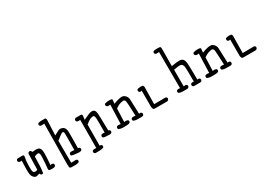

<svg xmlns="http://www.w3.org/2000/svg" viewBox="20 -1727 3960 2818"><g transform="rotate(-30 2000.0 -318.0)"><path d="M333 -299.3Q336.4 -299.8 338.1 -299.8Q339.8 -299.8 340.8 -299.8Q341.8 -299.8 343.5 -299.6Q345.2 -299.3 346.9 -299.1Q348.6 -298.8 350.1 -298.3Q351.6 -297.9 353 -297.1Q354.5 -296.4 356 -295.4Q370.6 -286.6 371.6 -261.2Q372.1 -250 372.1 -241.2Q372.1 -232.4 371.6 -224.6Q371.1 -181.6 365.7 -115.7Q362.8 -80.1 358.9 -51.3Q357.4 -38.6 357.4 -33.2Q357.4 -14.6 359.9 -10.3Q363.3 -4.9 377 -2.4Q383.8 -1 391.6 -0.5H436Q449.7 -0.5 468.3 -11.7L476.1 -27.8Q476.6 -29.8 476.6 -33.7Q476.6 -37.6 474.9 -43.5Q473.1 -49.3 469.2 -55.2Q452.6 -63.5 441.4 -63.5Q436 -63.5 432.1 -62L419.4 -55.7Q430.7 -195.8 430.7 -252.9Q430.7 -268.6 429.7 -278.8Q426.3 -326.7 408.7 -344.2Q392.6 -360.4 365.2 -362.8Q355.5 -363.8 344.2 -363.8Q321.3 -363.8 287.1 -359.4L275.9 -381.3L260.3 -389.2Q258.3 -389.6 254.4 -389.6Q250.5 -389.6 244.6 -387.9Q238.8 -386.2 233.4 -381.8Q225.6 -372.6 224.1 -359.9L218.3 -97.2L213.4 -94.7Q196.8 -87.9 182.1 -87.9Q163.6 -87.9 153.3 -97.7Q140.1 -111.3 139.2 -145.5Q138.7 -165.5 138.7 -184.8Q138.7 -204.1 138.9 -217Q139.2 -230 139.6 -237.1Q140.1 -244.1 140.4 -251Q140.6 -257.8 141.1 -264.2Q142.1 -277.8 143.1 -290Q146 -320.8 153.3 -356Q154.8 -360.8 154.8 -365.2Q154.8 -374 149.9 -378.9Q145 -383.8 134.3 -385.3H50.8L35.6 -377.4L27.8 -361.8Q27.3 -359.9 27.3 -358.4Q27.3 -344.2 35.2 -335.4Q49.8 -324.7 67.4 -324.7Q72.3 -324.7 77.1 -325.7L86.9 -327.1Q82.5 -223.1 82.5 -172.9Q82.5 -138.7 84.5 -121.1Q87.4 -90.3 92.8 -75.7Q101.1 -53.7 117.7 -37.6Q137.7 -18.6 152.3 -18.6Q168.5 -18.6 209.5 -31.2L216.3 -33.7L226.1 -11.7L241.7 -4.4Q243.7 -3.9 245.1 -3.9Q257.8 -3.9 266.6 -10.3Q277.8 -73.7 279.8 -139.6L283.7 -280.3L287.1 -282.7Q302.2 -294.9 333 -299.3Z M638.2 48.8Q638.2 82.5 641.1 102.5Q642.1 109.9 646 113.8Q654.3 122.1 673.8 122.6H741.7Q772.9 122.6 799.3 110.8L807.1 95.2Q807.6 93.3 807.6 90.8Q807.6 88.4 806.6 84.5Q805.7 76.2 800.3 69.3L784.2 61L700.7 63L698.7 -309.6Q767.1 -364.3 791.5 -379.9Q798.3 -384.3 803.2 -386.2Q807.6 -388.2 810.8 -388.2Q814 -388.2 815.4 -387.7Q830.6 -386.2 834.5 -364.7Q835.9 -354.5 835.9 -290Q835.9 -225.6 833.5 -75.2Q807.6 -79.1 793 -79.1Q768.6 -79.1 755.4 -71.3L747.6 -55.2Q747.1 -52.2 747.1 -48.3Q747.1 -37.6 753.9 -29.3Q779.3 -19 809.6 -17.1Q839.8 -15.1 871.1 -11.2Q877 -10.3 883.3 -10.3Q902.8 -10.3 920.4 -20.5L928.2 -36.6Q928.7 -38.6 928.7 -40Q928.7 -54.2 920.9 -63.5Q911.6 -70.8 901.4 -70.8H893.1Q895.5 -225.6 895.5 -278.3Q895.5 -331.1 895 -346.7Q893.1 -397.5 873.5 -420.9Q858.4 -439 831.1 -446.8Q819.8 -449.7 809.1 -449.7Q791 -449.7 773.9 -440.9L698.2 -400.9Q709 -656.7 709 -657.2Q709 -677.7 701.2 -686Q696.3 -690.4 687.5 -690.9H625Q597.2 -690.9 572.3 -681.2L564.9 -665.5Q564.5 -663.6 564.5 -662.1Q564.5 -647.9 572.3 -638.7Q581.5 -631.3 594.2 -629.4L645 -631.8Z M1326.7 -16.1H1340.8Q1362.8 -16.1 1385.7 -13.2Q1391.1 -12.2 1395 -12.2Q1398.9 -12.2 1404.1 -12.7Q1409.2 -13.2 1416.3 -15.6Q1423.3 -18.1 1430.2 -22.5L1438 -38.6Q1438.5 -40.5 1438.5 -42Q1438.5 -56.2 1431.2 -66.9L1408.7 -77.6L1403.8 -296.4Q1402.8 -338.4 1399.9 -370.1Q1396.5 -408.2 1379.4 -425.3Q1365.2 -439.9 1338.6 -439.9Q1312 -439.9 1280.3 -425.8Q1241.7 -409.7 1186.5 -383.3L1189 -398.9Q1194.8 -432.1 1194.8 -450.7Q1194.8 -457.5 1194.1 -461.7Q1193.4 -465.8 1190.9 -468.8Q1185.1 -474.6 1168 -475.1H1085.9L1070.8 -467.3L1063 -451.7Q1062.5 -449.7 1062.5 -447Q1062.5 -444.3 1063.5 -440.4Q1064.5 -431.2 1070.3 -423.3Q1085 -414.1 1103.5 -414.1Q1111.3 -414.1 1119.6 -415.5L1129.4 -417L1127.4 60.5L1117.7 59.1Q1108.4 57.6 1101.6 57.6Q1080.6 57.6 1064.9 66.4L1057.1 82.5Q1056.6 84.5 1056.6 88.4Q1056.6 92.3 1058.3 98.1Q1060.1 104 1064.5 109.4Q1073.7 117.2 1086.4 118.7Q1123 118.7 1156.5 117.7Q1189.9 116.7 1218.8 105L1226.1 89.4Q1226.6 87.4 1226.6 85.4Q1226.6 83.5 1226.3 80.6Q1226.1 77.6 1225.1 74.2Q1223.1 67.9 1218.8 62.5Q1209.5 55.2 1195.3 55.2H1187L1189 -301.8L1191.9 -304.2Q1239.7 -344.2 1268.6 -356.4Q1295.9 -367.7 1314.9 -367.7Q1316.4 -367.7 1318.4 -367.7Q1326.2 -367.2 1332.5 -361.3Q1344.7 -349.1 1346.2 -311Q1347.7 -278.8 1347.7 -211.4Q1347.7 -144 1347.2 -75.2L1337.4 -76.7Q1329.1 -78.1 1321.3 -78.1Q1302.7 -78.1 1288.6 -69.3L1280.8 -53.2Q1280.3 -51.3 1280.3 -47.4Q1280.3 -43.5 1282 -37.8Q1283.7 -32.2 1287.6 -26.9Q1305.2 -16.1 1326.7 -16.1Z M1971.7 -31.7Q1971.7 -46.4 1963.9 -55.7Q1954.1 -64 1940.9 -64Q1936.5 -64 1932.1 -63L1922.9 -61.5Q1914.6 -272 1913.6 -310.5Q1912.6 -349.6 1881.8 -380.4Q1860.8 -401.4 1837.9 -403.8Q1831.1 -404.8 1823.7 -404.8Q1801.3 -404.8 1773.9 -397.9Q1736.8 -389.6 1696.3 -374L1683.1 -369.1L1685.1 -382.8Q1689.5 -413.1 1689.5 -430.2Q1689.5 -435.5 1689.2 -438.2Q1689 -440.9 1687.5 -442.4Q1684.6 -445.3 1675.3 -448.2Q1662.6 -451.7 1636.7 -451.7Q1598.1 -451.7 1562.5 -439.5L1555.2 -424.3Q1554.7 -422.9 1554.7 -421.4Q1554.7 -407.2 1564 -396.5L1585.4 -386.2L1624 -388.7L1613.3 -64.9L1604 -66.9Q1591.8 -69.3 1581.1 -69.3Q1561.5 -69.3 1547.4 -61.5L1539.6 -45.4Q1539.1 -43.5 1539.1 -41.5Q1539.1 -27.3 1546.4 -18.6Q1579.1 -3.4 1612.3 -3.4Q1614.3 -3.4 1634.3 -3.9Q1654.3 -4.4 1683.8 -4.4Q1713.4 -4.4 1735.8 -16.1L1743.7 -31.7Q1744.1 -33.7 1744.1 -37.8Q1744.1 -42 1742.4 -47.9Q1740.7 -53.7 1736.8 -59.1Q1720.7 -68.4 1700.2 -68.4Q1691.9 -68.4 1683.1 -66.9L1672.9 -65.4L1681.2 -290.5Q1702.6 -305.7 1719.7 -315.2Q1736.8 -324.7 1750 -329.3Q1763.2 -334 1772.9 -336.4Q1792 -341.8 1808.1 -343.8Q1811 -344.2 1814 -344.2Q1834 -344.2 1843.3 -327.6Q1845.7 -324.2 1847.7 -318.8Q1855 -297.4 1863.3 -63.5L1853.5 -64.9Q1840.8 -66.9 1830.6 -66.9Q1809.1 -66.9 1796.4 -59.6L1788.6 -43.5Q1788.1 -41.5 1788.1 -39.6Q1788.1 -25.4 1795.4 -16.6Q1826.2 -2.4 1862.3 -2.4H1939.9Q1952.1 -3.9 1963.4 -11.2L1971.2 -27.8Q1971.7 -29.8 1971.7 -31.7Z M2158.2 -12.2H2367.7Q2381.8 -13.7 2392.6 -22.9L2400.9 -40Q2401.4 -42 2401.4 -43.9Q2401.4 -57.6 2394 -66.4L2377.9 -74.7L2185.1 -72.8L2189 -345.2Q2189.5 -350.1 2189.5 -355Q2189.5 -384.3 2171.9 -391.6Q2169.4 -392.6 2166.5 -393.1Q2153.3 -394.5 2146 -394.5Q2124 -394.5 2109.4 -392.1Q2094.7 -389.6 2082 -384.8L2074.7 -369.6Q2074.2 -367.7 2074.2 -366.2Q2074.2 -351.6 2082 -340.8Q2093.3 -332.5 2106.9 -332.5Q2111.3 -332.5 2115.7 -333.5L2125.5 -335V-56.2Q2128.9 -30.3 2139.6 -19.5Q2147 -12.2 2158.2 -12.2Z M2961.9 -39.1Q2961.9 -53.2 2954.1 -62.5Q2943.4 -70.3 2928.7 -70.3Q2926.3 -70.3 2914.6 -68.8Q2912.6 -305.2 2907.7 -350.6Q2902.3 -400.4 2880.9 -421.9Q2860.8 -442.4 2821.5 -442.4Q2782.2 -442.4 2698.7 -428.2L2689 -426.8L2690.9 -722.7Q2690.9 -744.1 2683.1 -752Q2678.7 -756.3 2670.9 -756.8Q2644 -759.3 2615.7 -759.3Q2587.4 -759.3 2564.5 -749.5L2557.1 -733.9Q2556.6 -731.9 2556.6 -730.5Q2556.6 -716.3 2564.5 -707Q2573.7 -699.7 2586.4 -697.8L2629.4 -700.2L2631.3 -85.9L2621.6 -87.4Q2613.8 -88.9 2606.9 -88.9Q2589.8 -88.9 2576.7 -80.6L2568.8 -64Q2568.4 -62 2568.4 -60.5Q2568.4 -46.9 2575.7 -38.1Q2604.5 -23.9 2640.6 -23.9H2718.3Q2730.5 -25.4 2741.7 -33.2L2750.5 -49.3Q2751 -50.8 2751 -52.7Q2751 -66.4 2742.7 -77.6L2727.1 -85.4L2690.9 -83V-363.3L2697.3 -364.7Q2757.3 -377.4 2789.1 -377.4Q2816.4 -377.4 2826.7 -367.7Q2846.7 -348.6 2850.8 -317.6Q2855 -286.6 2855 -78.1V-68.4L2845.7 -69.8Q2839.8 -70.8 2835 -70.8Q2818.8 -70.8 2806.2 -62.5L2798.3 -46.4Q2797.9 -44.4 2797.9 -43Q2797.9 -28.8 2805.7 -19.5Q2814.9 -11.7 2827.6 -10.3H2930.2Q2942.4 -11.7 2953.6 -19L2961.4 -35.6Q2961.9 -37.6 2961.9 -39.1Z M3471.7 -31.7Q3471.7 -46.4 3463.9 -55.7Q3454.1 -64 3440.9 -64Q3436.5 -64 3432.1 -63L3422.9 -61.5Q3414.6 -272 3413.6 -310.5Q3412.6 -349.6 3381.8 -380.4Q3360.8 -401.4 3337.9 -403.8Q3331.1 -404.8 3323.7 -404.8Q3301.3 -404.8 3273.9 -397.9Q3236.8 -389.6 3196.3 -374L3183.1 -369.1L3185.1 -382.8Q3189.5 -413.1 3189.5 -430.2Q3189.5 -435.5 3189.2 -438.2Q3189 -440.9 3187.5 -442.4Q3184.6 -445.3 3175.3 -448.2Q3162.6 -451.7 3136.7 -451.7Q3098.1 -451.7 3062.5 -439.5L3055.2 -424.3Q3054.7 -422.9 3054.7 -421.4Q3054.7 -407.2 3064 -396.5L3085.4 -386.2L3124 -388.7L3113.3 -64.9L3104 -66.9Q3091.8 -69.3 3081.1 -69.3Q3061.5 -69.3 3047.4 -61.5L3039.6 -45.4Q3039.1 -43.5 3039.1 -41.5Q3039.1 -27.3 3046.4 -18.6Q3079.1 -3.4 3112.3 -3.4Q3114.3 -3.4 3134.3 -3.9Q3154.3 -4.4 3183.8 -4.4Q3213.4 -4.4 3235.8 -16.1L3243.7 -31.7Q3244.1 -33.7 3244.1 -37.8Q3244.1 -42 3242.4 -47.9Q3240.7 -53.7 3236.8 -59.1Q3220.7 -68.4 3200.2 -68.4Q3191.9 -68.4 3183.1 -66.9L3172.9 -65.4L3181.2 -290.5Q3202.6 -305.7 3219.7 -315.2Q3236.8 -324.7 3250 -329.3Q3263.2 -334 3272.9 -336.4Q3292 -341.8 3308.1 -343.8Q3311 -344.2 3314 -344.2Q3334 -344.2 3343.3 -327.6Q3345.7 -324.2 3347.7 -318.8Q3355 -297.4 3363.3 -63.5L3353.5 -64.9Q3340.8 -66.9 3330.6 -66.9Q3309.1 -66.9 3296.4 -59.6L3288.6 -43.5Q3288.1 -41.5 3288.1 -39.6Q3288.1 -25.4 3295.4 -16.6Q3326.2 -2.4 3362.3 -2.4H3439.9Q3452.1 -3.9 3463.4 -11.2L3471.2 -27.8Q3471.7 -29.8 3471.7 -31.7Z M3658.2 -12.2H3867.7Q3881.8 -13.7 3892.6 -22.9L3900.9 -40Q3901.4 -42 3901.4 -43.9Q3901.4 -57.6 3894 -66.4L3877.9 -74.7L3685.1 -72.8L3689 -345.2Q3689.5 -350.1 3689.5 -355Q3689.5 -384.3 3671.9 -391.6Q3669.4 -392.6 3666.5 -393.1Q3653.3 -394.5 3646 -394.5Q3624 -394.5 3609.4 -392.1Q3594.7 -389.6 3582 -384.8L3574.7 -369.6Q3574.2 -367.7 3574.2 -366.2Q3574.2 -351.6 3582 -340.8Q3593.3 -332.5 3606.9 -332.5Q3611.3 -332.5 3615.7 -333.5L3625.5 -335V-56.2Q3628.9 -30.3 3639.6 -19.5Q3647 -12.2 3658.2 -12.2Z"/></g></svg>

Font: NaikaiFont
Style: Light
Weight: 300
Version: Version 1.89